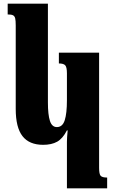

<svg xmlns="http://www.w3.org/2000/svg" viewBox="-20 -780 631 1050"><path d="M346 -5Q346 -25 350 -67H346Q323 -22 292.5 -5Q262 12 216 12Q140 12 103 -35.5Q66 -83 66 -184V-641Q66 -668 63 -680Q60 -692 51 -696.5Q42 -701 22 -701V-760H242V-220Q242 -153 253 -119Q264 -85 291 -85Q322 -85 334 -122.5Q346 -160 346 -232V-379Q346 -412 337 -422.5Q328 -433 302 -433V-492H522V138Q522 172 530.5 181.5Q539 191 566 191V250H346Z"/></svg>

Font: Noto Serif Armenian Black Narrow
Style: Regular
Weight: 900
Width: 4
Designer: Monotype Design team
Foundry: Monotype Imaging Inc.
Version: Version 1.000